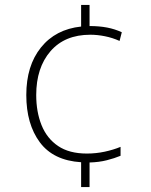

<svg xmlns="http://www.w3.org/2000/svg" viewBox="-20 -837 610 774"><path d="M341 -732Q380 -732 411.5 -726Q443 -720 471 -707L462 -672Q433 -685 402.5 -691Q372 -697 344 -697Q241 -697 183.5 -630.5Q126 -564 126 -454Q126 -386 147.5 -332.5Q169 -279 214 -248.5Q259 -218 330 -218Q367 -218 402 -225.5Q437 -233 466 -245V-209Q442 -199 410.5 -191Q379 -183 341 -182V-83H307V-183Q195 -190 140.5 -263.5Q86 -337 86 -454Q86 -572 145 -645.5Q204 -719 307 -730V-817H341Z"/></svg>

Font: Noto Sans Telugu UI ExtraLight
Style: Regular
Weight: 200
Designer: Jelle Bosma - Monotype Design Team
Foundry: Monotype Imaging Inc.
Version: Version 2.005; ttfautohint (v1.8.4.7-5d5b)